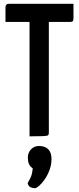

<svg xmlns="http://www.w3.org/2000/svg" viewBox="-20 -720 418 1014"><path d="M136 0V-689Q136 -689 138.5 -689.5Q141 -690 155 -690H219Q233 -690 235.5 -689.5Q238 -689 238 -689V-19Q238 -9 233.5 -5.5Q229 -2 207.5 -1Q186 0 136 0ZM9 -604V-681Q9 -700 28 -700H368V-623Q368 -612 364 -608Q360 -604 349 -604ZM164 274Q151 274 140.5 268.5Q130 263 126 247Q143 218 147 203Q151 188 153 169Q138 159 132.5 145Q127 131 127 112Q127 87 143.5 69Q160 51 186 51Q218 51 235 68.5Q252 86 252 120Q252 150 241.5 178Q231 206 216 227.5Q201 249 186.5 261.5Q172 274 164 274Z"/></svg>

Font: Yanone Kaffeesatz SemiBold
Style: Regular
Weight: 600
Designer: Yanone (Cyrillic: Daniel Pouzeot, Huerta Tipografica, and Cyreal)
Foundry: Yanone
Version: Version 2.003